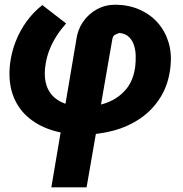

<svg xmlns="http://www.w3.org/2000/svg" viewBox="-20 -558 773 811"><path d="M196.8 233.4 302.2 -389.2Q307.6 -432.1 330.8 -465.8Q354 -499.5 389.9 -519Q425.8 -538.6 469.7 -538.1Q525.4 -537.1 570.3 -517.1Q615.2 -497.1 646.5 -461.7Q677.7 -426.3 691.9 -379.2Q706.1 -332 700.2 -277.3Q692.4 -203.1 658.9 -148.7Q625.5 -94.2 573.7 -58.6Q522 -22.9 457.8 -5.9Q393.6 11.2 323.7 10.7Q253.9 9.8 195.1 -9.5Q136.2 -28.8 94.5 -66.4Q52.7 -104 33.4 -159.9Q14.2 -215.8 22.5 -289.6Q28.8 -338.4 46.4 -383.3Q64 -428.2 92 -467Q120.1 -505.9 158.7 -536.6L259.3 -459Q237.8 -435.1 220.2 -408Q202.6 -380.9 190.4 -351.1Q178.2 -321.3 172.9 -289.1Q165.5 -245.1 172.6 -211.7Q179.7 -178.2 200.2 -155.5Q220.7 -132.8 253.4 -120.8Q286.1 -108.9 330.1 -107.9Q386.2 -106.9 433.8 -125.2Q481.4 -143.6 512.7 -181.2Q543.9 -218.8 551.3 -277.8Q553.7 -298.3 553.2 -322Q552.7 -345.7 546.1 -366.5Q539.6 -387.2 524.9 -401.6Q510.3 -416 484.4 -418.9Q471.2 -414.1 464.6 -410.6Q458 -407.2 454.6 -393.1L345.7 233.4Z"/></svg>

Font: Roboto ExtraBold
Style: Italic
Weight: 800
Designer: Christian Robertson
Foundry: Google
Version: Version 3.009; 2024